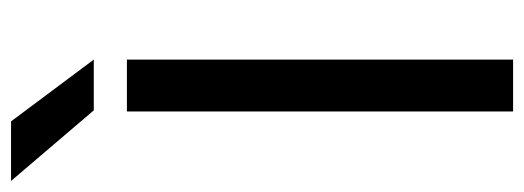

<svg xmlns="http://www.w3.org/2000/svg" viewBox="-359 -629 950 348"><g transform="rotate(-90 116.0 -455.0)"><path d="M88 -700H182V0H88ZM-38 -910H70L182 -760H90Z"/></g></svg>

Font: PT Root UI Web Medium
Style: Regular
Weight: 500
Designer: Vitaly Kuzmin
Foundry: ParaType Ltd.
Version: Version 1.001W